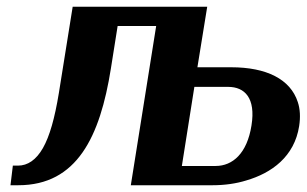

<svg xmlns="http://www.w3.org/2000/svg" viewBox="-20 -548 907 568"><path d="M18 -58 11 0H34C208 0 276 -144 308 -345L328 -471H442L367 0H609C645 0 679 -5 708 -14C784 -36 851 -85 865 -175C869 -201 868 -225 861 -246C839 -314 768 -349 664 -349H564L593 -528H195L154 -272C142 -199 127 -145 107 -110C87 -75 62 -58 33 -58ZM518 -57 555 -291H655C704 -291 737 -258 724 -177C711 -94 668 -57 618 -57Z"/></svg>

Font: Aerodynamic
Style: Obl
Weight: 500
Designer: Google
Version: Version 2.000980; 2014